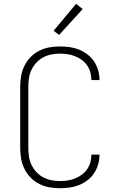

<svg xmlns="http://www.w3.org/2000/svg" viewBox="-20 -989 640 1017"><path d="M297 8Q269 8 241 3Q213 -2 187.5 -15Q162 -28 142 -48.5Q122 -69 109.5 -94.5Q97 -120 92 -148Q87 -176 87 -205V-530Q87 -559 92 -587Q97 -615 109.5 -640.5Q122 -666 142 -686.5Q162 -707 187.5 -720Q213 -733 241 -738Q269 -743 297 -743Q323 -743 348.5 -739.5Q374 -736 398 -726.5Q422 -717 443 -701Q464 -685 478 -664Q492 -643 499.5 -617.5Q507 -592 507 -567V-565H464V-566Q464 -587 458.5 -606.5Q453 -626 441 -643Q429 -660 412.5 -672Q396 -684 377 -691.5Q358 -699 338 -702Q318 -705 297 -705Q274 -705 251.5 -700.5Q229 -696 208.5 -685Q188 -674 172.5 -657Q157 -640 147 -619.5Q137 -599 133.5 -576Q130 -553 130 -530V-205Q130 -182 133.5 -159Q137 -136 147 -115.5Q157 -95 172.5 -78Q188 -61 208.5 -50Q229 -39 251.5 -34.5Q274 -30 297 -30Q318 -30 338 -33Q358 -36 377 -43.5Q396 -51 412.5 -63Q429 -75 441 -92Q453 -109 458.5 -128.5Q464 -148 464 -169V-170H507V-168Q507 -143 499.5 -117.5Q492 -92 478 -71Q464 -50 443 -34Q422 -18 398 -8.5Q374 1 348.5 4.5Q323 8 297 8ZM293 -804 264 -826 383 -969 418 -941Z"/></svg>

Font: Iosevka Aile Extralight
Style: Regular
Weight: 200
Designer: Belleve Invis
Foundry: Belleve Invis
Version: Version 31.1.0; ttfautohint (v1.8.4)